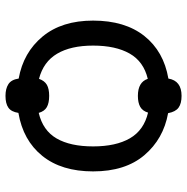

<svg xmlns="http://www.w3.org/2000/svg" viewBox="-11 -617 681 699"><g transform="rotate(-90 329.5 -267.5)"><path d="M604 -269Q604 -153 548 -82.5Q492 -12 393 5Q385 53 330 53Q302 53 287 42Q272 31 267 4Q173 -13 114 -82.5Q55 -152 55 -269Q55 -384 111.5 -454Q168 -524 268 -541Q272 -567 287 -577.5Q302 -588 330 -588Q356 -588 372.5 -577.5Q389 -567 393 -540Q488 -523 546 -453Q604 -383 604 -269ZM513 -269Q513 -350 483.5 -400Q454 -450 392 -466Q385 -446 370.5 -437.5Q356 -429 330 -429Q304 -429 289 -437.5Q274 -446 268 -467Q204 -452 175 -402Q146 -352 146 -269Q146 -186 175.5 -135Q205 -84 269 -69Q275 -89 290 -97.5Q305 -106 330 -106Q380 -106 392 -70Q455 -85 484 -136Q513 -187 513 -269Z"/></g></svg>

Font: RS Noto Sans
Style: Regular
Weight: 400
Designer: Monotype Design Team
Foundry: Monotype Imaging Inc.
Version: Version 3.10